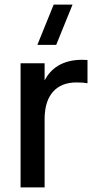

<svg xmlns="http://www.w3.org/2000/svg" viewBox="-20 -815 426 835"><path d="M295.5 -795H213.5L142.5 -620H224.5ZM360.5 -554C353 -554.5 345 -555 337.5 -555C249 -555 200 -515 174 -465.5V-540H69.5V0H174V-297C174 -403.5 227 -456.5 312 -456.5C331 -456.5 347 -455.5 360.5 -453Z"/></svg>

Font: Vela Sans SemBd
Style: Regular
Weight: 600
Designer: Principal design: Mikhail Sharanda - project Manrope.
Design modification: Ravid Balaliev
Foundry: Mikhail Sharanda
Version: Version 1.001